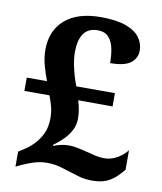

<svg xmlns="http://www.w3.org/2000/svg" viewBox="-83 -791 730 867"><g transform="rotate(10 282.5 -357.0)"><path d="M399.6 10Q364.7 10 337.7 2.2Q310.7 -5.6 286.4 -13.4Q259.3 -22.6 236.3 -28.2Q213.2 -33.8 183.8 -33.8Q153.7 -33.8 124.1 -24.3Q94.5 -14.8 67.7 -2.2L46.6 7.9V-60.8L73.3 -78.1Q93.7 -90.8 114.5 -112Q135.4 -133.2 149.8 -163.2Q164.1 -193.3 164.1 -233.9Q164.1 -262.3 158 -286.1Q151.9 -310 142 -335.8H27V-396.8H120.1Q110 -421.8 99 -459.9Q87.9 -497.9 87.9 -536Q87.9 -623.2 145.5 -673.6Q203.1 -724 309.9 -724Q381.9 -724 425.3 -708Q468.7 -692.1 488.5 -665.1Q508.4 -638.2 508.4 -605.6Q508.4 -570.7 480.5 -548.7Q452.6 -526.7 386.4 -526.7Q386.4 -560.6 380.5 -591.6Q374.5 -622.7 357.1 -642.8Q339.8 -663 305.3 -663Q263.6 -663 242.4 -634.1Q221.2 -605.3 221.2 -546.7Q221.2 -519.8 226.8 -491.5Q232.4 -463.1 240 -438.5Q247.5 -413.9 254.4 -396.8H431.3V-335.8L273.6 -336.4Q280.4 -314.3 283.8 -294.4Q287.2 -274.5 287.2 -253.8Q287.2 -227.5 275.6 -203.6Q264 -179.7 243.7 -158.6Q223.3 -137.5 195.7 -117.8L198.3 -113.8Q211.9 -119.7 230.7 -124Q249.5 -128.3 267.2 -128.3Q281.2 -128.3 295.3 -126.2Q309.3 -124 324.1 -120.7Q338.9 -117.4 353.7 -113.5Q373.8 -108.3 393.9 -103.6Q414.1 -99 433.7 -99Q455 -99 474 -106.1Q493 -113.1 509.5 -125.4Q526.1 -137.8 538.7 -153.9V-64.6Q526.1 -48.6 508.1 -31.1Q490.1 -13.6 464.2 -1.8Q438.2 10 399.6 10Z"/></g></svg>

Font: Noto Serif Sinhala
Style: Regular
Weight: 400
Designer: Jelle Bosma - Monotype Design Team
Foundry: Monotype Imaging Inc.
Version: Version 2.006